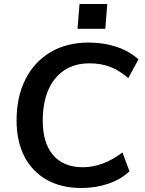

<svg xmlns="http://www.w3.org/2000/svg" viewBox="-20 -933 724 961"><path d="M387 8Q288 8 215 -32.5Q142 -73 102.5 -149Q63 -225 63 -330Q63 -449 107.5 -536.5Q152 -624 233 -672Q314 -720 424 -720Q498 -720 562 -699Q626 -678 673 -636L622 -542Q577 -581 531 -598.5Q485 -616 428 -616Q354 -616 301.5 -581Q249 -546 221.5 -482Q194 -418 194 -329Q194 -217 246 -156.5Q298 -96 395 -96Q443 -96 492 -113.5Q541 -131 593 -170L628 -76Q587 -36 523.5 -14Q460 8 387 8ZM378 -913H517L507 -789H368Z"/></svg>

Font: Muli
Style: Bold Italic
Weight: 700
Italic angle: -4.541°
Designer: Vernon Adams
Foundry: Vernon Adams
Version: Version 2.100; ttfautohint (v1.8.1.43-b0c9)